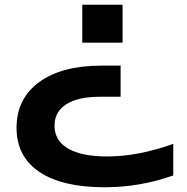

<svg xmlns="http://www.w3.org/2000/svg" viewBox="-20 -790 791 810"><path d="M710.9 -49.8Q570.3 0 420.9 0Q242.7 0 146.2 -64.7Q49.8 -129.4 49.8 -251Q49.8 -373.5 145 -443.4Q240.2 -513.2 409.2 -513.2H488.8V-381.8H400.9Q309.1 -381.8 259.5 -350.1Q210 -318.4 210 -259.8Q210 -196.8 267.3 -163.3Q324.7 -129.9 432.1 -129.9Q562.5 -129.9 710.9 -183.1ZM497.1 -609.9H327.1V-770H497.1Z"/></svg>

Font: Mattone
Style: Regular
Weight: 400
Width: 6
Designer: Nunzio Mazzaferro
Foundry: Collletttivo
Version: Version 2.000;Glyphs 3.2 (3217)